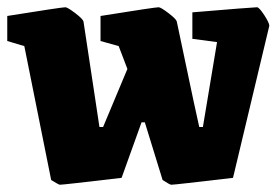

<svg xmlns="http://www.w3.org/2000/svg" viewBox="-22 -496 769 529"><path d="M119 0 45 -369 -2 -383V-452Q148 -476 158 -476Q164 -476 185 -460Q206 -444 208 -437L241 -219L252 -146H262L329 -306L305 -369L255 -383V-452Q405 -476 415 -476Q421 -476 442 -460Q463 -444 465 -437L511 -219L527 -146H537L576 -380L508 -389V-462Q676 -476 686 -476Q692 -476 706 -454.5Q720 -433 720 -425L620 -6Q459 13 450 13Q446 13 426 0L377 -159H368L313 -6Q152 13 143 13Q140 13 119 0Z"/></svg>

Font: Grenze Black
Style: Regular
Weight: 900
Designer: Renata Polastri
Foundry: Omnibus-Type
Version: Version 1.002; ttfautohint (v1.8)